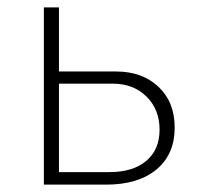

<svg xmlns="http://www.w3.org/2000/svg" viewBox="-20 -501 545 521"><path d="M99 0V-481H140V-307H295Q366 -307 410 -265.5Q454 -224 454 -155Q454 -82 404.5 -41Q355 0 268 0ZM140 -34H277Q341 -34 377 -64.5Q413 -95 413 -149Q413 -204 377.5 -239Q342 -274 286 -274H140Z"/></svg>

Font: Cantarell Light
Style: Regular
Weight: 300
Designer: Dave Crossland, Nikolaus Waxweiler, Florian Fecher, Jacques Le Bailly, Eben Sorkin, Alexei Vanyashin, Alexios Zavras, Em
Version: Version 0.303